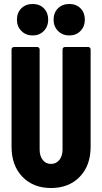

<svg xmlns="http://www.w3.org/2000/svg" viewBox="-20 -936 513 964"><path d="M38 -199V-688Q38 -693 41.5 -696.5Q45 -700 50 -700H167Q172 -700 175.5 -696.5Q179 -693 179 -688V-185Q179 -153 194.5 -133Q210 -113 236 -113Q262 -113 278 -133Q294 -153 294 -185V-688Q294 -693 297.5 -696.5Q301 -700 306 -700H423Q428 -700 431.5 -696.5Q435 -693 435 -688V-199Q435 -105 380.5 -48.5Q326 8 236 8Q147 8 92.5 -48.5Q38 -105 38 -199ZM249 -837Q249 -872 271 -894Q293 -916 328 -916Q363 -916 384.5 -894Q406 -872 406 -837Q406 -803 384 -780.5Q362 -758 328 -758Q294 -758 271.5 -780.5Q249 -803 249 -837ZM144 -916Q179 -916 200.5 -894Q222 -872 222 -837Q222 -803 200 -780.5Q178 -758 144 -758Q110 -758 87.5 -780.5Q65 -803 65 -837Q65 -872 87 -894Q109 -916 144 -916Z"/></svg>

Font: Barlow Condensed
Style: Bold
Weight: 700
Width: 3
Designer: Jeremy Tribby
Foundry: Tribby Type
Version: Version 1.500